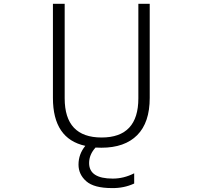

<svg xmlns="http://www.w3.org/2000/svg" viewBox="-20 -751 1040 990"><path d="M472.7 9.8Q439.5 45.9 439.5 89.8Q439.5 169.9 561.5 169.9Q618.2 169.9 671.9 142.6V195.3Q619.1 219.7 557.6 218.8Q464.8 218.8 424.8 183.6Q384.8 148.4 384.8 97.7Q384.8 43.9 419.9 1Q252.9 -35.2 252.9 -246.1V-731.4H313.5V-244.1Q313.5 -42 503.9 -42Q693.4 -42 693.4 -244.1V-731.4H752V-246.1Q752 -119.1 687.5 -54.2Q623 10.7 502.9 10.7Q480.5 10.7 472.7 9.8Z"/></svg>

Font: Gen Shin Gothic Monospace Light
Style: Regular
Weight: 300
Designer: [Source Han Sans]
Ryoko NISHIZUKA  (kana & ideographs); Paul D. Hunt (Latin, Greek & Cyrillic); Wenlong ZHANG  (bopomofo
Version: Version 1.002.20150607